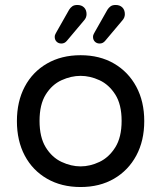

<svg xmlns="http://www.w3.org/2000/svg" viewBox="-20 -742 648 772"><path d="M304 10Q227 10 169 -23.5Q111 -57 79.5 -116.5Q48 -176 48 -255Q48 -334 79.5 -393.5Q111 -453 169 -486.5Q227 -520 304 -520Q381 -520 438.5 -486.5Q496 -453 528 -393.5Q560 -334 560 -255Q560 -176 528 -116.5Q496 -57 438.5 -23.5Q381 10 304 10ZM304 -73Q342 -73 380 -91Q418 -109 443.5 -149.5Q469 -190 469 -256Q469 -322 443.5 -362Q418 -402 380 -419.5Q342 -437 304 -437Q266 -437 227.5 -419.5Q189 -402 164 -362Q139 -322 139 -256Q139 -190 164 -149.5Q189 -109 227.5 -91Q266 -73 304 -73ZM381 -567Q369 -567 361.5 -574.5Q354 -582 354 -594Q354 -600 357 -605.5Q360 -611 361 -613L412 -703Q417 -711 424.5 -716.5Q432 -722 445 -722Q462 -722 472 -712Q482 -702 482 -685Q482 -671 472 -660L403 -578Q394 -567 381 -567ZM227 -567Q215 -567 207.5 -574.5Q200 -582 200 -594Q200 -600 203 -605.5Q206 -611 207 -613L258 -703Q263 -711 270.5 -716.5Q278 -722 291 -722Q308 -722 318 -712Q328 -702 328 -685Q328 -671 318 -660L249 -578Q240 -567 227 -567Z"/></svg>

Font: Varela Round
Style: Regular
Weight: 400
Designer: Joe Prince, Avraham Cornfeld
Foundry: Joe Prince, Avraham Cornfeld
Version: Version 3.010; ttfautohint (v1.8.4.7-5d5b)